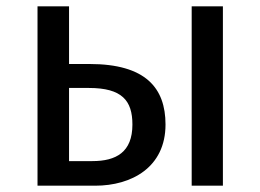

<svg xmlns="http://www.w3.org/2000/svg" viewBox="-20 -589 826 609"><path d="M264 -386H199V-569H99V0H282C397 0 505 -58 505 -194C505 -310 442 -386 264 -386ZM588 -569V0H687V-569ZM273 -78H199V-310H262C367 -310 400 -270 400 -194C400 -106 348 -78 273 -78Z"/></svg>

Font: Glow Sans SC Normal Medium
Style: Regular
Weight: 600
Designer: Ryoko NISHIZUKA (kana, bopomofo & ideographs); Paul D. Hunt (Latin, Greek & Cyrillic); Sandoll Communications, Soo-young
Version: Version 0.93